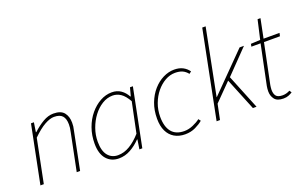

<svg xmlns="http://www.w3.org/2000/svg" viewBox="-85 -1101 2364 1491"><g transform="rotate(-20 1097.0 -355.0)"><path d="M44 0 140 -478H164L152 -400H156Q198 -439 241.5 -464.5Q285 -490 328 -490Q390 -490 416 -457.5Q442 -425 442 -374Q442 -356 440.5 -343.5Q439 -331 434 -310L372 0H344L406 -306Q411 -329 412.5 -342Q414 -355 414 -370Q414 -417 393 -440.5Q372 -464 324 -464Q291 -464 246 -439Q201 -414 144 -358L72 0Z M690 12Q627 12 588.5 -32Q550 -76 550 -160Q550 -229 571.5 -289Q593 -349 630.5 -394Q668 -439 714.5 -464.5Q761 -490 810 -490Q854 -490 885.5 -468Q917 -446 936 -410H940L958 -478H982L886 0H862L874 -78H870Q833 -39 787 -13.5Q741 12 690 12ZM692 -14Q742 -14 789.5 -42.5Q837 -71 882 -122L934 -372Q906 -422 875 -443Q844 -464 808 -464Q763 -464 721.5 -438.5Q680 -413 648 -370.5Q616 -328 597 -275Q578 -222 578 -166Q578 -90 609 -52Q640 -14 692 -14Z M1238 12Q1187 12 1149.5 -10Q1112 -32 1092 -74Q1072 -116 1072 -176Q1072 -247 1094 -304.5Q1116 -362 1152.5 -403.5Q1189 -445 1234.5 -467.5Q1280 -490 1326 -490Q1368 -490 1397.5 -474.5Q1427 -459 1446 -432L1428 -418Q1409 -442 1384.5 -453Q1360 -464 1324 -464Q1282 -464 1242 -441.5Q1202 -419 1170 -380Q1138 -341 1119 -290Q1100 -239 1100 -182Q1100 -100 1135 -57Q1170 -14 1240 -14Q1275 -14 1311.5 -29.5Q1348 -45 1372 -64L1386 -46Q1362 -25 1323.5 -6.5Q1285 12 1238 12Z M1500 0 1644 -722H1672L1564 -176H1566L1864 -478H1900L1714 -286L1830 0H1800L1692 -266L1554 -126L1528 0Z M2050 12Q1998 12 1977 -15.5Q1956 -43 1956 -80Q1956 -92 1957 -102Q1958 -112 1960 -124L2028 -452H1952L1956 -474L2034 -478L2070 -636H2094L2062 -478H2194L2188 -452H2056L1988 -122Q1987 -113 1985.5 -104Q1984 -95 1984 -84Q1984 -50 1998.5 -32Q2013 -14 2052 -14Q2069 -14 2084.5 -18.5Q2100 -23 2112 -30L2124 -12Q2111 -3 2092.5 4.5Q2074 12 2050 12Z"/></g></svg>

Font: Source Sans Variable
Style: Italic
Weight: 200
Italic angle: -11°
Designer: Paul D. Hunt
Foundry: Adobe Systems Incorporated
Version: Version 3.006;hotconv 1.0.111;makeotfexe 2.5.65597